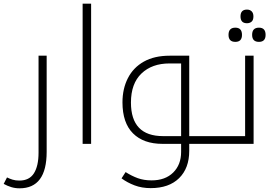

<svg xmlns="http://www.w3.org/2000/svg" viewBox="-56 -780 1502 1041"><path d="M50 241Q26 241 5 234.5Q-16 228 -36 217L-18 182Q-4 189 12 194Q28 199 49 199Q103 199 128 159.5Q153 120 153 48V-478H197V43Q197 241 50 241Z M392 -760H438V0H392Z M1070 -42Q1075 -42 1075 -38V-5Q1075 0 1070 0H889Q884 0 884 -5V-38Q884 -42 889 -42ZM761 240Q713 240 673.5 225Q634 210 603 187L625 153Q658 174 691 186Q724 198 766 198Q840 198 883 155.5Q926 113 926 44V0H825Q722 0 665 -57Q608 -114 608 -225Q608 -299 637.5 -356.5Q667 -414 724 -446Q781 -478 864 -478H970V38Q970 132 915 186Q860 240 761 240ZM926 -42V-436H863Q768 -436 711 -381.5Q654 -327 654 -224Q654 -42 828 -42Z M1283 -654Q1248 -654 1248 -691Q1248 -728 1283 -728Q1299 -728 1308.5 -718.5Q1318 -709 1318 -691Q1318 -671 1308 -662.5Q1298 -654 1283 -654ZM1220 -553Q1183 -553 1183 -591Q1183 -630 1220 -630Q1256 -630 1256 -591Q1256 -553 1220 -553ZM1348 -553Q1311 -553 1311 -591Q1311 -630 1348 -630Q1384 -630 1384 -591Q1384 -553 1348 -553Z M1060 0Q1055 0 1055 -5V-38Q1055 -42 1060 -42H1273V-478H1319V0Z"/></svg>

Font: Noto Kufi Arabic ExtraLight
Style: Regular
Weight: 200
Designer: Monotype Design Team, David Williams, Khaled Hosny
Foundry: Google LLC
Version: Version 2.109; ttfautohint (v1.8.4.7-5d5b)